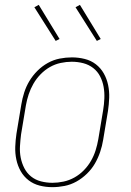

<svg xmlns="http://www.w3.org/2000/svg" viewBox="-20 -765 540 793"><path d="M196 8Q169 8 143.5 1.5Q118 -5 98 -20.5Q78 -36 65.5 -58Q53 -80 47.5 -106Q42 -132 43 -159Q44 -186 48 -213L68 -333Q72 -358 80 -383Q88 -408 101.5 -430.5Q115 -453 134.5 -472.5Q154 -492 177.5 -505Q201 -518 226.5 -523Q252 -528 277 -528Q304 -528 330 -521.5Q356 -515 376 -499.5Q396 -484 408.5 -462Q421 -440 426.5 -414Q432 -388 431 -361Q430 -334 426 -307L406 -187Q402 -162 393.5 -137Q385 -112 372 -89.5Q359 -67 339 -47.5Q319 -28 295.5 -15Q272 -2 246.5 3Q221 8 196 8ZM197 -10Q219 -10 242.5 -15Q266 -20 287.5 -32Q309 -44 326.5 -62Q344 -80 356 -101Q368 -122 375 -144.5Q382 -167 386 -190L406 -310Q410 -334 411 -358.5Q412 -383 408 -406Q404 -429 393.5 -449.5Q383 -470 365 -484Q347 -498 324 -504Q301 -510 276 -510Q254 -510 230.5 -505Q207 -500 186 -488Q165 -476 147.5 -458Q130 -440 118 -419Q106 -398 98.5 -375.5Q91 -353 87 -330L67 -210Q64 -186 62.5 -161.5Q61 -137 65.5 -114Q70 -91 80.5 -70.5Q91 -50 108.5 -36Q126 -22 149 -16Q172 -10 197 -10ZM380 -596 292 -735 310 -745 396 -604ZM210 -596 122 -735 140 -745 226 -604Z"/></svg>

Font: Iosevka Curly Slab Thin
Style: Italic
Weight: 100
Italic angle: -9°
Monospace: yes
Designer: Belleve Invis
Foundry: Belleve Invis
Version: Version 22.1.2; ttfautohint (v1.8.4)